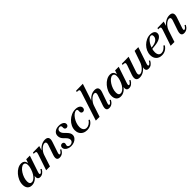

<svg xmlns="http://www.w3.org/2000/svg" viewBox="401 -2292 3885 3885"><g transform="rotate(-45 2343.5 -349.5)"><path d="M151 14Q88 14 55 -24.5Q22 -63 22 -130Q22 -190 46.5 -247.5Q71 -305 112 -353Q153 -401 203 -429Q253 -457 304 -457Q365 -457 392 -416.5Q419 -376 406 -306H392L440 -443H544L427 -95Q406 -32 434 -32Q448 -32 466.5 -50Q485 -68 501 -99L524 -84Q500 -37 464.5 -11.5Q429 14 388 14Q338 14 324.5 -24Q311 -62 336 -133L344 -118Q309 -55 258.5 -20.5Q208 14 151 14ZM192 -33Q225 -33 258 -58Q291 -83 319 -127.5Q347 -172 366 -232Q376 -260 380 -286.5Q384 -313 384 -333Q384 -371 369.5 -391Q355 -411 328 -411Q296 -411 261.5 -383.5Q227 -356 198 -311Q169 -266 151.5 -214.5Q134 -163 134 -114Q134 -33 192 -33Z M944 14Q894 14 880 -20Q866 -54 889 -121L963 -339Q974 -373 965 -392.5Q956 -412 929 -412Q907 -412 881.5 -398.5Q856 -385 832 -362Q808 -339 789 -310Q770 -281 759 -249L677 0H568L683 -342Q697 -384 689 -399Q681 -414 645 -414H624L633 -443L815 -446L775 -307L770 -326Q811 -388 868 -422.5Q925 -457 986 -457Q1048 -457 1067.5 -421Q1087 -385 1063 -315L988 -92Q978 -62 980 -47Q982 -32 995 -32Q1009 -32 1027 -49Q1045 -66 1062 -97L1085 -83Q1035 14 944 14Z M1274 14Q1230 14 1194.5 -0.5Q1159 -15 1138.5 -40Q1118 -65 1118 -95Q1118 -122 1134 -139.5Q1150 -157 1176 -157Q1203 -157 1216.5 -138Q1230 -119 1221 -92L1217 -78Q1208 -52 1224.5 -33.5Q1241 -15 1273 -15Q1308 -15 1331.5 -36Q1355 -57 1355 -88Q1355 -129 1311 -174L1266 -220Q1222 -265 1222 -327Q1222 -386 1266.5 -421.5Q1311 -457 1385 -457Q1446 -457 1484 -433Q1522 -409 1522 -371Q1522 -346 1506.5 -330Q1491 -314 1467 -314Q1445 -314 1432 -328Q1419 -342 1419 -364L1420 -385Q1420 -428 1379 -428Q1350 -428 1332 -411Q1314 -394 1314 -366Q1314 -324 1351 -286L1399 -236Q1428 -206 1441.5 -179.5Q1455 -153 1455 -126Q1455 -87 1431 -55Q1407 -23 1365.5 -4.5Q1324 14 1274 14Z M1730 14Q1676 14 1635 -8Q1594 -30 1571.5 -69.5Q1549 -109 1549 -160Q1549 -218 1574.5 -271Q1600 -324 1644 -366Q1688 -408 1743.5 -432.5Q1799 -457 1858 -457Q1917 -457 1953 -433Q1989 -409 1989 -369Q1989 -342 1973 -325Q1957 -308 1932 -308Q1909 -308 1896 -322.5Q1883 -337 1883 -361L1884 -385Q1885 -409 1877.5 -418.5Q1870 -428 1852 -428Q1820 -428 1786.5 -402.5Q1753 -377 1724.5 -334.5Q1696 -292 1679 -242.5Q1662 -193 1662 -145Q1662 -89 1687.5 -57.5Q1713 -26 1756 -26Q1794 -26 1830.5 -49.5Q1867 -73 1894 -114L1916 -99Q1888 -45 1840 -15.5Q1792 14 1730 14Z M2362 14Q2312 14 2298 -20.5Q2284 -55 2307 -121L2383 -339Q2395 -373 2386.5 -392.5Q2378 -412 2351 -412Q2329 -412 2303 -398Q2277 -384 2252.5 -359.5Q2228 -335 2208 -305Q2188 -275 2177 -242L2097 0H1989L2187 -610Q2201 -650 2191.5 -665.5Q2182 -681 2145 -681H2125L2134 -710L2330 -713L2184 -270L2165 -274Q2191 -331 2229 -372Q2267 -413 2312 -435Q2357 -457 2406 -457Q2468 -457 2488 -420.5Q2508 -384 2484 -315L2406 -92Q2385 -32 2413 -32Q2428 -32 2446 -49.5Q2464 -67 2480 -98L2503 -83Q2453 14 2362 14Z M2694 14Q2631 14 2598 -24.5Q2565 -63 2565 -130Q2565 -190 2589.5 -247.5Q2614 -305 2655 -353Q2696 -401 2746 -429Q2796 -457 2847 -457Q2908 -457 2935 -416.5Q2962 -376 2949 -306H2935L2983 -443H3087L2970 -95Q2949 -32 2977 -32Q2991 -32 3009.5 -50Q3028 -68 3044 -99L3067 -84Q3043 -37 3007.5 -11.5Q2972 14 2931 14Q2881 14 2867.5 -24Q2854 -62 2879 -133L2887 -118Q2852 -55 2801.5 -20.5Q2751 14 2694 14ZM2735 -33Q2768 -33 2801 -58Q2834 -83 2862 -127.5Q2890 -172 2909 -232Q2919 -260 2923 -286.5Q2927 -313 2927 -333Q2927 -371 2912.5 -391Q2898 -411 2871 -411Q2839 -411 2804.5 -383.5Q2770 -356 2741 -311Q2712 -266 2694.5 -214.5Q2677 -163 2677 -114Q2677 -33 2735 -33Z M3236 14Q3172 14 3153 -26Q3134 -66 3160 -142L3230 -341Q3244 -382 3236 -397.5Q3228 -413 3192 -413H3168L3177 -442L3372 -445L3261 -117Q3248 -77 3256.5 -54.5Q3265 -32 3292 -32Q3313 -32 3337.5 -45.5Q3362 -59 3385.5 -83Q3409 -107 3428 -138Q3447 -169 3459 -203L3542 -443H3648L3531 -95Q3510 -32 3538 -32Q3552 -32 3570.5 -50.5Q3589 -69 3604 -99L3627 -84Q3577 14 3491 14Q3441 14 3427 -20.5Q3413 -55 3436 -122L3447 -118Q3407 -55 3352 -20.5Q3297 14 3236 14Z M3873 14Q3795 14 3749 -33Q3703 -80 3703 -158Q3703 -216 3727 -269.5Q3751 -323 3793 -365Q3835 -407 3887.5 -431.5Q3940 -456 3997 -456Q4054 -456 4088 -431.5Q4122 -407 4122 -365Q4122 -311 4063.5 -273Q4005 -235 3903 -226L3800 -216L3803 -242L3877 -253Q3946 -263 3986 -297Q4026 -331 4026 -380Q4026 -428 3988 -428Q3959 -428 3928 -401Q3897 -374 3870.5 -330.5Q3844 -287 3827.5 -236Q3811 -185 3811 -137Q3811 -84 3833 -55Q3855 -26 3897 -26Q3932 -26 3966.5 -47Q4001 -68 4031 -108L4053 -90Q4021 -39 3975.5 -12.5Q3930 14 3873 14Z M4506 14Q4456 14 4442 -20Q4428 -54 4451 -121L4525 -339Q4536 -373 4527 -392.5Q4518 -412 4491 -412Q4469 -412 4443.5 -398.5Q4418 -385 4394 -362Q4370 -339 4351 -310Q4332 -281 4321 -249L4239 0H4130L4245 -342Q4259 -384 4251 -399Q4243 -414 4207 -414H4186L4195 -443L4377 -446L4337 -307L4332 -326Q4373 -388 4430 -422.5Q4487 -457 4548 -457Q4610 -457 4629.5 -421Q4649 -385 4625 -315L4550 -92Q4540 -62 4542 -47Q4544 -32 4557 -32Q4571 -32 4589 -49Q4607 -66 4624 -97L4647 -83Q4597 14 4506 14Z"/></g></svg>

Font: Baskervville SemiBold
Style: Italic
Weight: 600
Italic angle: -18°
Version: Version 1.100